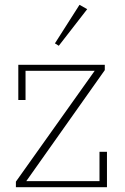

<svg xmlns="http://www.w3.org/2000/svg" viewBox="-20 -777 518 797"><path d="M46 -23 373 -483H86V-362H56V-508H415V-486L89 -25H393V-147H424V0H46ZM208 -597 310 -757 342 -739 224 -587Z"/></svg>

Font: IBM Plex Serif ExtraLight
Style: Regular
Weight: 200
Designer: Mike Abbink, Paul van der Laan, Pieter van Rosmalen
Foundry: Bold Monday
Version: Version 2.5